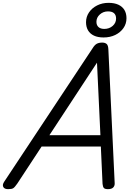

<svg xmlns="http://www.w3.org/2000/svg" viewBox="-72 -1314 925 1348"><path d="M-15 14Q-41 14 -49 -1.5Q-57 -17 -42 -39L578 -975Q592 -998 607 -1006.5Q622 -1015 646 -1015Q665 -1015 676.5 -1005.5Q688 -996 689 -964L733 -31Q735 -11 723.5 1.5Q712 14 686 14Q664 14 657 5.5Q650 -3 648 -23L636 -285H220L50 -26Q32 0 21.5 7Q11 14 -15 14ZM275 -365H633L609 -874ZM655 -1051Q615 -1051 587.5 -1064Q560 -1077 546 -1101Q532 -1125 532 -1158Q532 -1196 553 -1227Q574 -1258 610 -1276Q646 -1294 690 -1294Q731 -1294 759 -1281Q787 -1268 801.5 -1244Q816 -1220 816 -1186Q816 -1147 794.5 -1116.5Q773 -1086 737 -1068.5Q701 -1051 655 -1051ZM660 -1111Q695 -1111 719 -1132Q743 -1153 743 -1184Q743 -1208 729 -1221Q715 -1234 686 -1234Q653 -1234 629 -1212.5Q605 -1191 605 -1161Q605 -1137 619.5 -1124Q634 -1111 660 -1111Z"/></svg>

Font: Playwrite AU VIC
Style: Regular
Weight: 400
Designer: Veronika Burian, José Scaglione
Foundry: TypeTogether
Version: Version 1.002